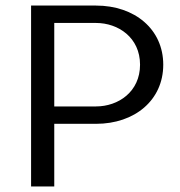

<svg xmlns="http://www.w3.org/2000/svg" viewBox="-20 -670 648 690"><path d="M175 -587.5H325C405 -587.5 483.3 -535 483.3 -437.5C483.3 -340 405 -287.5 325 -287.5H175ZM175 -225H325C464.2 -225 566.7 -310 566.7 -437.5C566.7 -565 464.2 -650 325 -650H91.7V-225V0H175Z"/></svg>

Font: BoonHome
Style: Book
Weight: 400
Designer: Sungsit Sawaiwan
Foundry: Sungsit Sawaiwan
Version: Version 0.2